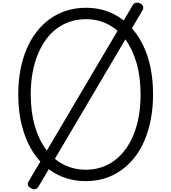

<svg xmlns="http://www.w3.org/2000/svg" viewBox="-20 -1330 1276 1430"><path d="M620 19Q505 19 412 -27.5Q319 -74 253 -159.5Q187 -245 151.5 -363.5Q116 -482 116 -627Q116 -724 132 -809Q148 -894 178.5 -965.5Q209 -1037 253 -1093.5Q297 -1150 353 -1190Q409 -1230 476.5 -1251Q544 -1272 620 -1272Q734 -1272 826 -1225.5Q918 -1179 984 -1093.5Q1050 -1008 1085 -890Q1120 -772 1120 -627Q1120 -531 1104 -445.5Q1088 -360 1058 -288Q1028 -216 984 -159.5Q940 -103 884 -63Q828 -23 762 -2Q696 19 620 19ZM620 -66Q681 -66 734.5 -83.5Q788 -101 833.5 -135Q879 -169 914.5 -217.5Q950 -266 975.5 -328.5Q1001 -391 1014 -466Q1027 -541 1027 -627Q1027 -756 997.5 -859Q968 -962 914.5 -1035.5Q861 -1109 786 -1148Q711 -1187 620 -1187Q558 -1187 504 -1169.5Q450 -1152 404 -1118Q358 -1084 322.5 -1035.5Q287 -987 261.5 -924.5Q236 -862 222.5 -787.5Q209 -713 209 -627Q209 -498 238.5 -394.5Q268 -291 322.5 -217.5Q377 -144 452.5 -105Q528 -66 620 -66ZM266 61Q259 72 246 78Q233 84 211 72Q175 53 192 23L970 -1294Q978 -1306 992 -1309.5Q1006 -1313 1025 -1304Q1040 -1297 1045 -1283Q1050 -1269 1042 -1254Z"/></svg>

Font: Playwrite VN
Style: Regular
Weight: 400
Designer: Veronika Burian, José Scaglione
Foundry: TypeTogether
Version: Version 1.002